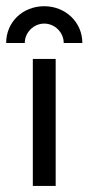

<svg xmlns="http://www.w3.org/2000/svg" viewBox="-41 -610 290 630"><path d="M-20.8 -468.8H40.3C40.3 -504.2 70.1 -532.6 104.2 -532.6C138.2 -532.6 168.1 -504.2 168.1 -468.8H229.2C229.2 -537.5 173.6 -589.6 104.2 -589.6C34 -589.6 -20.8 -538.2 -20.8 -468.8ZM66.7 0H141.7V-416.7H66.7Z"/></svg>

Font: Afacad
Style: Regular
Weight: 400
Designer: Kristian Moeller
Foundry: Dicotype
Version: Version 1.000